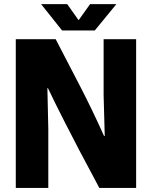

<svg xmlns="http://www.w3.org/2000/svg" viewBox="-20 -920 746 940"><path d="M57.3 -728H252.7Q314.5 -609.2 372.5 -497.1Q430.5 -385 489.3 -254.5H492.8L487.3 -453.8V-728H646.5V0H466.3Q409.8 -104.7 369.8 -181.3Q329.7 -258 301.3 -313.7Q273 -369.3 252.2 -411.3Q231.5 -453.2 214.7 -488.5H212L216.5 -288.3V0H57.3ZM284 -770.7 181.3 -899.7H309.2L364.8 -821L421 -899.7H549.7L444 -770.7Z"/></svg>

Font: Murecho Thin
Style: Regular
Weight: 100
Designer: Neil Summerour
Foundry: Positype
Version: Version 1.010